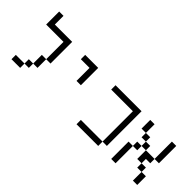

<svg xmlns="http://www.w3.org/2000/svg" viewBox="21 -1323 1957 1957"><g transform="rotate(45 1000.0 -344.0)"><path d="M250 -62.5H125V0H250ZM250 -62.5H312.5V-125H250ZM312.5 -125H375Q375 -125 375 -250H312.5Q312.5 -250 312.5 -125ZM375 -250H437.5V-562.5H187.5Q187.5 -562.5 187.5 -687.5H125V-500H375Q375 -500 375 -250Z M750 -500V-312.5H812.5Q812.5 -312.5 812.5 -562.5H625V-500Z M1375 -62.5H1062.5V0H1375ZM1375 -62.5H1437.5Q1437.5 -62.5 1437.5 -562.5H1062.5V-500H1375Z M1562.5 -250Q1562.5 -250 1562.5 0H1625Q1625 0 1625 -250ZM1875 -125Q1875 -125 1875 0H1937.5Q1937.5 0 1937.5 -125ZM1875 -125V-187.5H1812.5V-125ZM1812.5 -187.5V-250H1875V-312.5H1750Q1750 -312.5 1750 -187.5ZM1625 -250H1687.5V-312.5H1625ZM1687.5 -312.5H1750V-375H1687.5ZM1875 -312.5H1937.5Q1937.5 -312.5 1937.5 -562.5H1875Q1875 -562.5 1875 -312.5ZM1687.5 -375V-437.5H1625V-375ZM1625 -437.5Q1625 -437.5 1625 -562.5H1562.5Q1562.5 -562.5 1562.5 -437.5Z"/></g></svg>

Font: CalcUnifontExMono
Style: Regular
Weight: 500
Version: Version 15.0.06